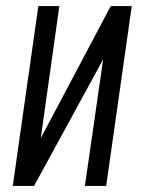

<svg xmlns="http://www.w3.org/2000/svg" viewBox="-20 -611 462 631"><path d="M22 0 106 -591H175L114 -157L344 -591H413L329 0H259L319 -416L92 0Z"/></svg>

Font: Alumni Sans Medium
Style: Italic
Weight: 500
Italic angle: -8°
Designer: Robert E. Leuschke
Foundry: Robert E. Leuschke
Version: Version 1.016